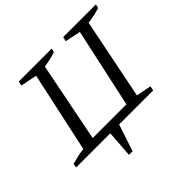

<svg xmlns="http://www.w3.org/2000/svg" viewBox="-212 -847 1228 1228"><g transform="rotate(-45 402.5 -233.0)"><path d="M-11 0 -6 -28Q23 -36 50.5 -42Q78 -48 105 -51L223 -596L112 -618L118 -648H416L410 -622Q386 -614 359.5 -608Q333 -602 304 -598L197 -58H502L619 -596L513 -618L520 -648H816L810 -622Q785 -614 757.5 -608Q730 -602 700 -598L590 -51L692 -31L686 0H378L318 182H285L298 0Z"/></g></svg>

Font: Piazzolla SC
Style: Italic
Weight: 400
Italic angle: -11.3°
Designer: Juan Pablo del Peral
Foundry: Huerta Tipografica
Version: Version 1.330